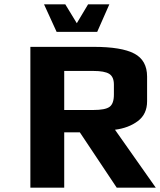

<svg xmlns="http://www.w3.org/2000/svg" viewBox="-20 -865 738 885"><path d="M698 0 510 -267C552 -272.3 587.2 -285.7 615.5 -307C643.8 -328.3 658 -358.7 658 -398V-512C658 -562 638.3 -597.3 599 -618C559.7 -638.7 497.3 -649 412 -649H120V0H276V-255H348L518 0ZM505 -429C505 -401 498.3 -382.2 485 -372.5C471.7 -362.8 446.7 -358 410 -358H276V-538H410C444.7 -538 469.2 -533.5 483.5 -524.5C497.8 -515.5 505 -499 505 -475ZM484 -845H386L334 -758L281 -845H183L241 -718H428Z"/></svg>

Font: Play
Style: Bold
Weight: 700
Designer: Jonas Hecksher
Foundry: Jonas Hecksher, Playtypeª, e-types AS
Version: Version 1.002